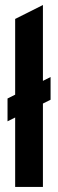

<svg xmlns="http://www.w3.org/2000/svg" viewBox="-20 -740 230 760"><path d="M149.9 -419.9 180.2 -435.1V-345.2L149.9 -330.1V0H40V-274.9L9.8 -259.8V-350.1L40 -365.2V-665L149.9 -720.2Z"/></svg>

Font: Horta
Style: Regular
Weight: 600
Width: 3
Version: Version 0.11